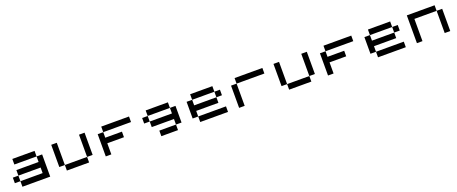

<svg xmlns="http://www.w3.org/2000/svg" viewBox="169 -2467 9662 4059"><g transform="rotate(-20 5000.0 -437.5)"><path d="M750 -375H125V-250H750ZM250 -125V-500H750V-750H250V-625H875V-125Z M1250 -125V-750H1125V-250H1875V-750H1750V-125Z M2125 -625H2875V-750H2250V-500H2625V-375H2250V-125H2125Z M3250 -750V-375H3750V-750ZM3125 -500V-625H3875V-250H3375V-125H3750V-500Z M4750 -750H4250V-375H4750ZM4875 -500H4250V-125H4875V-250H4125V-625H4875Z M5125 -125V-625H5875V-750H5250V-125Z M6250 -125V-750H6125V-250H6875V-750H6750V-125Z M7125 -625H7875V-750H7250V-500H7625V-375H7250V-125H7125Z M8750 -750H8250V-375H8750ZM8875 -500H8250V-125H8875V-250H8125V-625H8875Z M9750 -125H9875V-625H9250V-125H9125V-750H9750Z"/></g></svg>

Font: Picon
Style: Regular
Weight: 400
Designer: yne
Foundry: yne
Version: Version 21.02.27; git-deadbeef-release